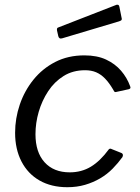

<svg xmlns="http://www.w3.org/2000/svg" viewBox="-20 -771 582 801"><path d="M332 -540Q385 -540 422.5 -522.5Q460 -505 485 -476Q510 -447 523 -411Q525 -406 524 -403.5Q523 -401 518 -399L463 -387Q459 -386 456.5 -389.5Q454 -393 451 -399Q435 -426 418 -443.5Q401 -461 381 -469.5Q361 -478 335 -478Q284 -478 245.5 -454Q207 -430 181 -390.5Q155 -351 141.5 -304.5Q128 -258 128 -211Q128 -136 166 -94Q204 -52 271 -52Q320 -52 359 -75.5Q398 -99 434 -148Q439 -153 446 -149L486 -133Q490 -132 492 -127.5Q494 -123 491 -116Q473 -91 450 -67.5Q427 -44 398 -27Q369 -10 335 0Q301 10 261 10Q194 10 145 -18Q96 -46 69.5 -97.5Q43 -149 43 -217Q43 -277 62.5 -334.5Q82 -392 119.5 -438.5Q157 -485 210.5 -512.5Q264 -540 332 -540ZM478 -743 487 -698Q489 -692 487.5 -688.5Q486 -685 477 -682L239 -611Q232 -609 228 -612Q224 -615 223 -621L218 -643Q216 -654 222 -656L466 -751Q470 -752 473.5 -750.5Q477 -749 478 -743Z"/></svg>

Font: Libre Franklin
Style: Italic
Weight: 400
Italic angle: -8°
Designer: Pablo Impallari, Rodrigo Fuenzalida, Nhung Nguyen
Foundry: Impallari Type
Version: Version 3.000